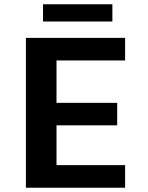

<svg xmlns="http://www.w3.org/2000/svg" viewBox="-20 -877 690 897"><path d="M101 0V-700H564.5V-594.5H244V-396.5H527.5V-291.5H244V-105.5H564.5V0ZM181 -776.5V-857H505V-776.5Z"/></svg>

Font: Trispace SemiBold
Style: Regular
Weight: 600
Designer: Tyler Finck
Foundry: Etcetera Type Company
Version: Version 1.210; ttfautohint (v1.8.3)